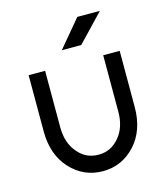

<svg xmlns="http://www.w3.org/2000/svg" viewBox="-107 -783 759 878"><g transform="rotate(-15 272.0 -344.0)"><path d="M233 -571H325L448 -700H341ZM57 -500V-234Q57 -124 119 -56Q182 12 273 12Q363 12 426 -56Q488 -124 488 -234V-500H410V-233Q410 -158 370 -112Q331 -66 273 -66Q213 -66 175 -112Q135 -158 135 -233V-500Z"/></g></svg>

Font: Unageo
Style: Regular
Weight: 400
Designer: Richard Sepsi
Foundry: Richard Sepsi
Version: Version 2.000